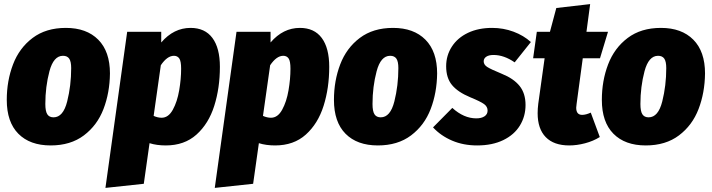

<svg xmlns="http://www.w3.org/2000/svg" viewBox="-20 -689 3470 936"><path d="M13 -202Q13 -295 43.5 -375Q74 -455 139 -504Q204 -553 301 -553Q402 -553 459 -495.5Q516 -438 516 -331Q515 -237 484.5 -157.5Q454 -78 389 -29Q324 20 227 20Q126 20 69.5 -37Q13 -94 13 -202ZM327 -357Q327 -389 317.5 -403Q308 -417 287 -417Q241 -417 221 -341.5Q201 -266 201 -182Q201 -147 210.5 -132Q220 -117 241 -117Q288 -117 307.5 -194.5Q327 -272 327 -357Z M600 -534H766V-482Q827 -553 909 -553Q979 -553 1015.5 -504Q1052 -455 1052 -363Q1052 -260 1024.5 -173Q997 -86 938 -33Q879 20 788 20Q744 20 709 9L681 207L494 227ZM863 -354Q863 -391 854 -404Q845 -417 828 -417Q795 -417 764 -371L729 -124Q749 -115 768 -115Q801 -115 822.5 -154Q844 -193 853.5 -248.5Q863 -304 863 -354Z M1133 -534H1299V-482Q1360 -553 1442 -553Q1512 -553 1548.5 -504Q1585 -455 1585 -363Q1585 -260 1557.5 -173Q1530 -86 1471 -33Q1412 20 1321 20Q1277 20 1242 9L1214 207L1027 227ZM1396 -354Q1396 -391 1387 -404Q1378 -417 1361 -417Q1328 -417 1297 -371L1262 -124Q1282 -115 1301 -115Q1334 -115 1355.5 -154Q1377 -193 1386.5 -248.5Q1396 -304 1396 -354Z M1608 -202Q1608 -295 1638.5 -375Q1669 -455 1734 -504Q1799 -553 1896 -553Q1997 -553 2054 -495.5Q2111 -438 2111 -331Q2110 -237 2079.5 -157.5Q2049 -78 1984 -29Q1919 20 1822 20Q1721 20 1664.5 -37Q1608 -94 1608 -202ZM1922 -357Q1922 -389 1912.5 -403Q1903 -417 1882 -417Q1836 -417 1816 -341.5Q1796 -266 1796 -182Q1796 -147 1805.5 -132Q1815 -117 1836 -117Q1883 -117 1902.5 -194.5Q1922 -272 1922 -357Z M2568 -484 2489 -385Q2437 -421 2386 -421Q2363 -421 2350.5 -412.5Q2338 -404 2338 -390Q2338 -374 2354.5 -363Q2371 -352 2427 -329Q2484 -306 2513 -270Q2542 -234 2542 -177Q2542 -122 2514.5 -77Q2487 -32 2433.5 -6Q2380 20 2306 20Q2239 20 2184 -3.5Q2129 -27 2091 -68L2185 -163Q2241 -112 2302 -112Q2327 -112 2342 -122Q2357 -132 2357 -150Q2357 -169 2340 -181.5Q2323 -194 2272 -215Q2212 -240 2183.5 -274.5Q2155 -309 2155 -366Q2155 -419 2183 -462Q2211 -505 2261.5 -529Q2312 -553 2379 -553Q2434 -553 2483.5 -534.5Q2533 -516 2568 -484Z M2791 -183Q2789 -169 2789 -164Q2789 -129 2818 -129Q2836 -129 2860 -140L2904 -21Q2872 -1 2832 9.5Q2792 20 2755 20Q2680 20 2640.5 -20.5Q2601 -61 2601 -137Q2601 -159 2604 -183L2635 -405H2579L2597 -534H2661L2692 -650L2857 -669L2839 -534H2944L2905 -405H2821Z M2914 -202Q2914 -295 2944.5 -375Q2975 -455 3040 -504Q3105 -553 3202 -553Q3303 -553 3360 -495.5Q3417 -438 3417 -331Q3416 -237 3385.5 -157.5Q3355 -78 3290 -29Q3225 20 3128 20Q3027 20 2970.5 -37Q2914 -94 2914 -202ZM3228 -357Q3228 -389 3218.5 -403Q3209 -417 3188 -417Q3142 -417 3122 -341.5Q3102 -266 3102 -182Q3102 -147 3111.5 -132Q3121 -117 3142 -117Q3189 -117 3208.5 -194.5Q3228 -272 3228 -357Z"/></svg>

Font: Fira Sans Condensed Black
Style: Italic
Weight: 900
Width: 3
Italic angle: -8°
Designer: Carrois Corporate & Edenspiekermann AG
Foundry: Carrois Corporate GbR & Edenspiekermann AG
Version: Version 4.203